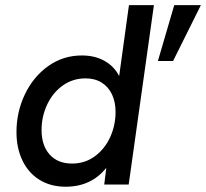

<svg xmlns="http://www.w3.org/2000/svg" viewBox="-20 -717 800 746"><path d="M44 -204Q44 -281.5 76.5 -350Q109 -418.5 167 -460Q225 -501.5 298 -501.5Q348.5 -501.5 386 -480.5Q423.5 -459.5 443 -421.5L481 -697H578L480 0H385L393 -65Q334.5 8.5 235 8.5Q176.5 8.5 133.2 -18.5Q90 -45.5 67 -93.8Q44 -142 44 -204ZM429 -282Q429 -321 415 -350.5Q401 -380 374.8 -396.2Q348.5 -412.5 312.5 -412.5Q262.5 -412.5 223.5 -384.5Q184.5 -356.5 163 -310.2Q141.5 -264 141.5 -212Q141.5 -151.5 173 -116.5Q204.5 -81.5 260 -81.5Q310 -81.5 348.5 -109.8Q387 -138 408 -184Q429 -230 429 -282ZM657 -697H760.5L652.5 -480H593.5Z"/></svg>

Font: HK Grotesk Medium
Style: Italic
Weight: 500
Italic angle: -8°
Designer: Alfredo Marco Pradil
Foundry: Hanken Design Co.
Version: Version 3.004